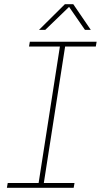

<svg xmlns="http://www.w3.org/2000/svg" viewBox="-20 -900 483 920"><path d="M13 0 17 -23H165L267 -677H119L123 -700H443L439 -677H292L190 -23H337L333 0ZM167 -757 291 -880H331L415 -757H387L311 -867L197 -757Z"/></svg>

Font: MuseoModerno Thin
Style: Italic
Weight: 100
Italic angle: -9°
Designer: Pablo Cosgaya, Héctor Gatti, Marcela Romero, and the Authors of The MuseoModerno Project.
Foundry: Omnibus-Type Team
Version: Version 1.003